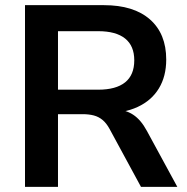

<svg xmlns="http://www.w3.org/2000/svg" viewBox="-20 -725 726 745"><path d="M77 0V-705H383Q499 -705 562 -649.5Q625 -594 625 -494Q625 -429 596.5 -382Q568 -335 514 -310Q460 -285 383 -285L392 -300H425Q466 -300 496.5 -280Q527 -260 550 -217L668 0H527L405 -225Q393 -247 378 -259.5Q363 -272 344 -277Q325 -282 300 -282H205V0ZM205 -377H361Q430 -377 465.5 -405.5Q501 -434 501 -491Q501 -547 465.5 -575.5Q430 -604 361 -604H205Z"/></svg>

Font: Nunito Sans 12pt ExtraLight 12pt
Style: Bold
Weight: 700
Version: Version 3.101;gftools[0.9.27]